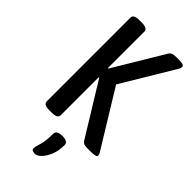

<svg xmlns="http://www.w3.org/2000/svg" viewBox="-286 -767 1061 1061"><g transform="rotate(45 245.0 -236.5)"><path d="M119 2Q94 2 83.5 -4.5Q73 -11 73 -23V-677Q73 -689 83.5 -695.5Q94 -702 119 -702H135Q160 -702 171 -695.5Q182 -689 182 -677V-392H186L360 -682Q367 -694 377 -698Q387 -702 412 -702H426Q450 -702 459 -698Q468 -694 468 -686Q468 -675 458 -660L278 -360L479 -32Q484 -24 485 -20Q486 -16 486 -12Q486 2 444 2H415Q401 2 390.5 -1Q380 -4 372 -17L186 -320H182V-23Q182 -11 171 -4.5Q160 2 135 2ZM232 229Q224 229 214.5 226Q205 223 205 213Q205 198 215 167Q225 136 225 79Q225 51 270 51Q314 51 314 79Q314 123 300 157Q286 191 267 210Q248 229 232 229Z"/></g></svg>

Font: Asap Condensed Medium
Style: Regular
Weight: 500
Width: 3
Designer: Pablo Cosgaya
Foundry: Omnibus-Type
Version: Version 3.001; ttfautohint (v1.8.4.7-5d5b)